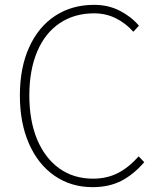

<svg xmlns="http://www.w3.org/2000/svg" viewBox="-20 -759 659 792"><path d="M62 -365Q62 -480 100.5 -564.5Q139 -649 208 -694Q277 -739 368 -739Q427 -739 474.5 -714.5Q522 -690 553 -653L530 -628Q499 -663 458 -683.5Q417 -704 368 -704Q287 -704 226.5 -663.5Q166 -623 133.5 -546.5Q101 -470 101 -365Q101 -262 133 -184Q166 -106 225 -64Q284 -22 364 -22Q420 -22 465 -44.5Q510 -67 552 -114L575 -90Q531 -39 480.5 -13Q430 13 362 13Q273 13 205 -34Q137 -81 99.5 -166.5Q62 -252 62 -365Z"/></svg>

Font: Merged Yaku Han JP Thin
Style: Regular
Weight: 250
Designer: Ryoko NISHIZUKA 西塚涼子 (kana, bopomofo & ideographs); Paul D. Hunt (Latin, Greek & Cyrillic); Sandoll Communications 산돌커뮤니
Foundry: Adobe
Version: Version 2.004